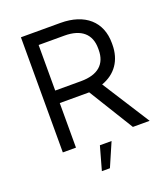

<svg xmlns="http://www.w3.org/2000/svg" viewBox="-156 -810 960 1097"><g transform="rotate(-20 324.0 -261.5)"><path d="M100 0H180V-271H359L526 0H628L444 -288C529 -318 577 -387 577 -482V-492C577 -621 489 -700 340 -700H100ZM180 -347V-624H337C439 -624 493 -576 493 -490V-480C493 -395 441 -347 337 -347ZM273 177H322L384 34H313Z"/></g></svg>

Font: Fixel Display Regular
Style: Regular
Weight: 400
Designer: AlfaBravo + MacPaw
Foundry: Kyrylo Tkachov, Marchela Mozhyna, Serhii Makarenko, Maria Weinstein, Zakhar Kryvoshyya
Version: Version 1.211